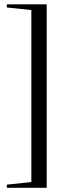

<svg xmlns="http://www.w3.org/2000/svg" viewBox="-20 -752 332 888"><path d="M196 -732V116.5H11.5V102L125 90V-705.5L11.5 -717.5V-732Z"/></svg>

Font: Newsreader Display
Style: Regular
Weight: 400
Designer: Hugues Gentile
Foundry: Production Type
Version: Version 1.001